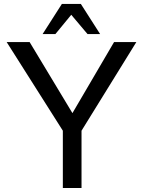

<svg xmlns="http://www.w3.org/2000/svg" viewBox="-20 -939 707 959"><path d="M289.1 -919.4H383.8L480 -769H417L335.9 -865.2L256.8 -769H192.9ZM387.2 -286.1V0H293.9V-286.1L13.2 -729H127.9L341.8 -374L549.8 -729H661.1Z"/></svg>

Font: SolaimanLipi
Style: Normal
Weight: 400
Designer: Solaiman Karim
Foundry: Al Mamun Sumon
Version: Version 2.000